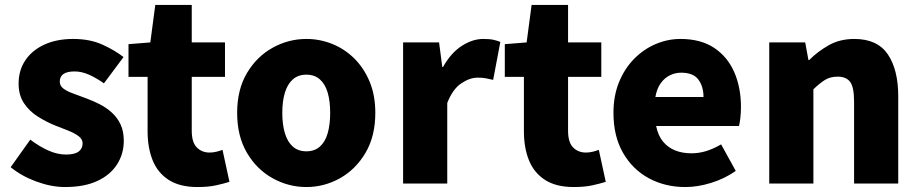

<svg xmlns="http://www.w3.org/2000/svg" viewBox="-20 -740 3707 774"><path d="M242 14Q187 14 127 -8Q67 -30 23 -66L102 -177Q141 -148 176.5 -132.5Q212 -117 246 -117Q281 -117 297 -129Q313 -141 313 -162Q313 -179 297 -191Q281 -203 255 -213.5Q229 -224 200 -235Q166 -249 132.5 -270Q99 -291 77 -323.5Q55 -356 55 -403Q55 -457 82.5 -497.5Q110 -538 159.5 -560.5Q209 -583 275 -583Q342 -583 392 -560.5Q442 -538 478 -510L399 -404Q368 -426 338.5 -439Q309 -452 281 -452Q250 -452 235.5 -441.5Q221 -431 221 -411Q221 -394 235.5 -383Q250 -372 275 -363Q300 -354 329 -343Q356 -333 382.5 -319.5Q409 -306 431 -286Q453 -266 466 -238.5Q479 -211 479 -172Q479 -120 452 -77.5Q425 -35 372.5 -10.5Q320 14 242 14Z M776 14Q705 14 660.5 -14.5Q616 -43 595.5 -93.5Q575 -144 575 -211V-430H498V-562L586 -569L606 -720H753V-569H887V-430H753V-213Q753 -166 773.5 -145.5Q794 -125 825 -125Q839 -125 853 -128.5Q867 -132 877 -136L905 -7Q883 0 851.5 7Q820 14 776 14Z M1215 14Q1143 14 1079 -21.5Q1015 -57 975.5 -124Q936 -191 936 -285Q936 -379 975.5 -445.5Q1015 -512 1079 -547.5Q1143 -583 1215 -583Q1269 -583 1319 -563Q1369 -543 1408 -504.5Q1447 -466 1470 -411Q1493 -356 1493 -285Q1493 -191 1453.5 -124Q1414 -57 1350.5 -21.5Q1287 14 1215 14ZM1215 -130Q1248 -130 1269.5 -149Q1291 -168 1301 -203Q1311 -238 1311 -285Q1311 -332 1301 -366.5Q1291 -401 1269.5 -420Q1248 -439 1215 -439Q1182 -439 1160.5 -420Q1139 -401 1128.5 -366.5Q1118 -332 1118 -285Q1118 -238 1128.5 -203Q1139 -168 1160.5 -149Q1182 -130 1215 -130Z M1605 0V-569H1750L1763 -470H1766Q1798 -527 1841.5 -555Q1885 -583 1928 -583Q1954 -583 1969.5 -579.5Q1985 -576 1997 -571L1968 -418Q1952 -422 1938 -424.5Q1924 -427 1905 -427Q1874 -427 1839.5 -404Q1805 -381 1783 -325V0Z M2293 14Q2222 14 2177.5 -14.5Q2133 -43 2112.5 -93.5Q2092 -144 2092 -211V-430H2015V-562L2103 -569L2123 -720H2270V-569H2404V-430H2270V-213Q2270 -166 2290.5 -145.5Q2311 -125 2342 -125Q2356 -125 2370 -128.5Q2384 -132 2394 -136L2422 -7Q2400 0 2368.5 7Q2337 14 2293 14Z M2743 14Q2661 14 2595.5 -21.5Q2530 -57 2491.5 -124Q2453 -191 2453 -285Q2453 -354 2475.5 -409Q2498 -464 2536.5 -503Q2575 -542 2623.5 -562.5Q2672 -583 2723 -583Q2805 -583 2859 -547Q2913 -511 2940 -449Q2967 -387 2967 -309Q2967 -285 2964.5 -264Q2962 -243 2959 -232H2625Q2633 -193 2653 -169Q2673 -145 2702 -133.5Q2731 -122 2767 -122Q2798 -122 2827 -131Q2856 -140 2887 -158L2946 -51Q2902 -20 2847.5 -3Q2793 14 2743 14ZM2622 -349H2816Q2816 -391 2795.5 -419Q2775 -447 2726 -447Q2702 -447 2680.5 -436.5Q2659 -426 2643.5 -404.5Q2628 -383 2622 -349Z M3081 0V-569H3226L3239 -498H3242Q3277 -533 3321.5 -558Q3366 -583 3424 -583Q3517 -583 3559 -521Q3601 -459 3601 -352V0H3423V-330Q3423 -389 3407 -410Q3391 -431 3357 -431Q3327 -431 3306 -418Q3285 -405 3259 -380V0Z"/></svg>

Font: Noto Sans SC Thin Black
Style: Regular
Weight: 900
Version: Version 2.004-H2;hotconv 1.0.118;makeotfexe 2.5.65603